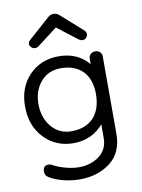

<svg xmlns="http://www.w3.org/2000/svg" viewBox="-98 -762 772 1045"><g transform="rotate(-10 288.0 -240.0)"><path d="M142 -530C149 -530 155 -532 160 -536L272 -621L382 -536C390 -531 397 -528 403 -528C420 -528 432 -542 432 -557C432 -566 428 -573 421 -579L304 -683C295 -692 285 -696 272 -696C259 -696 249 -692 240 -683L123 -579C116 -573 112 -566 112 -558C112 -543 127 -530 142 -530ZM259 216C325 216 381 198 427 163C473 127 496 75 496 6V-421C496 -444 478 -456 461 -456C441 -456 424 -444 424 -421V-392C383 -440 328 -464 259 -464C193 -464 139 -442 96 -398C53 -353 32 -296 32 -227C32 -156 53 -97 96 -52C139 -7 193 16 259 16C327 16 385 -12 424 -59V16C424 59 408 92 377 115C346 138 308 150 264 150C217 150 161 133 125 114C118 109 110 107 102 107C82 107 72 118 72 141C72 155 78 166 90 173C133 201 202 216 259 216ZM259 -50C213 -50 176 -67 148 -101C120 -135 106 -177 106 -227C106 -275 120 -316 148 -349C176 -382 213 -398 259 -398C359 -398 424 -340 424 -227C424 -110 359 -50 259 -50Z"/></g></svg>

Font: Dongle Light
Style: Regular
Weight: 300
Designer: Yanghee Ryu
Foundry: Yanghee Ryu
Version: Version 2.000